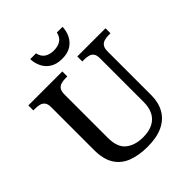

<svg xmlns="http://www.w3.org/2000/svg" viewBox="-249 -1063 1223 1223"><g transform="rotate(-45 362.5 -452.0)"><path d="M367 10Q288 10 230 -12.5Q172 -35 141 -85Q110 -135 110 -216V-603Q110 -632 99 -646Q88 -660 70 -664.5Q52 -669 31 -669H15V-714H321V-669H306Q285 -669 266.5 -664Q248 -659 237.5 -644.5Q227 -630 227 -599V-210Q227 -124 272 -88.5Q317 -53 389 -53Q443 -53 479 -72Q515 -91 532.5 -126Q550 -161 550 -208V-603Q550 -632 539.5 -646Q529 -660 511 -664.5Q493 -669 472 -669H456V-714H710V-669H694Q673 -669 655 -664Q637 -659 626 -644.5Q615 -630 615 -599V-206Q615 -140 587.5 -91.5Q560 -43 505 -16.5Q450 10 367 10ZM378 -771Q329 -771 297 -791Q265 -811 249 -844Q233 -877 232 -914H284Q292 -878 316.5 -862Q341 -846 378 -846Q415 -846 439.5 -862Q464 -878 472 -914H523Q522 -877 506 -844Q490 -811 458.5 -791Q427 -771 378 -771Z"/></g></svg>

Font: Noto Serif Hebrew Medium
Style: Regular
Weight: 500
Version: Version 2.003